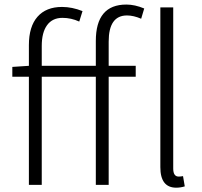

<svg xmlns="http://www.w3.org/2000/svg" viewBox="-20 -828 904 860"><path d="M409.2 -533.2V-644.5Q409.2 -807.6 545.9 -807.6Q584 -807.6 626 -790L612.3 -744.1Q578.1 -758.8 548.8 -758.8Q466.8 -758.8 466.8 -641.6V-533.2H587.9V-484.4H466.8V0H409.2V-484.4H167V0H109.4V-484.4H35.2V-528.3L109.4 -533.2V-626Q109.4 -709 147.9 -752.9Q186.5 -796.9 257.8 -796.9Q302.7 -796.9 349.6 -778.3L335 -731.4Q298.8 -748 259.8 -748Q214.8 -748 190.9 -715.3Q167 -682.6 167 -622.1V-533.2ZM799.8 -39.1 807.6 6.8Q788.1 12.7 769.5 12.7Q698.2 12.7 698.2 -79.1V-794.9H755.9V-73.2Q755.9 -37.1 780.3 -37.1Q789.1 -37.1 799.8 -39.1Z"/></svg>

Font: Gen Shin Gothic Light
Style: Regular
Weight: 200
Designer: [Source Han Sans]
Ryoko NISHIZUKA  (kana & ideographs); Paul D. Hunt (Latin, Greek & Cyrillic); Wenlong ZHANG  (bopomofo
Version: Version 1.002.20150607